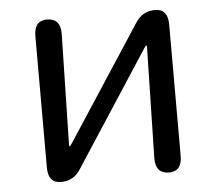

<svg xmlns="http://www.w3.org/2000/svg" viewBox="-44 -591 719 639"><g transform="rotate(-5 315.5 -271.5)"><path d="M135 0Q92 0 92 -52V-491Q92 -543 136 -543Q181 -542 180 -490L172 -121Q172 -116 174 -116Q176 -116 183 -127L431 -507Q454 -543 496 -543Q539 -543 539 -491V-52Q539 0 495 0Q450 -1 451 -53L459 -423Q459 -428 457 -428Q455 -428 448 -417L200 -36Q177 0 135 0Z"/></g></svg>

Font: Resource Han Rounded HK
Style: Regular
Weight: 400
Designer: Cyano Hao (round all glyphs); Ryoko NISHIZUKA  (kana, bopomofo & ideographs); Paul D. Hunt (Latin, Greek & Cyrillic); Sa
Foundry: Cyano Hao
Version: 0.990